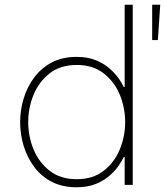

<svg xmlns="http://www.w3.org/2000/svg" viewBox="-20 -780 696 810"><path d="M303 10Q243 10 198.5 -13Q154 -36 124.5 -75.5Q95 -115 80 -164Q65 -213 65 -265Q65 -316 80 -365Q95 -414 124.5 -453.5Q154 -493 198.5 -516.5Q243 -540 303 -540Q351 -540 385.5 -525.5Q420 -511 443.5 -490Q467 -469 481.5 -448Q496 -427 502 -413H506V-760H540V0H506V-117H502Q496 -104 481.5 -82.5Q467 -61 443.5 -40Q420 -19 385.5 -4.5Q351 10 303 10ZM304 -24Q372 -24 417.5 -59.5Q463 -95 485.5 -150Q508 -205 508 -265Q508 -325 485.5 -380Q463 -435 417.5 -470.5Q372 -506 304 -506Q235 -506 189.5 -470.5Q144 -435 121.5 -380Q99 -325 99 -265Q99 -205 121.5 -150Q144 -95 189.5 -59.5Q235 -24 304 -24ZM646 -611H622V-760H656Z"/></svg>

Font: Be Vietnam Pro Variable Thin
Style: Regular
Weight: 100
Designer: Lam Bao, Tony Le, Vietanh Nguyen
Foundry: Yellow Type Foundry
Version: Version 1.002